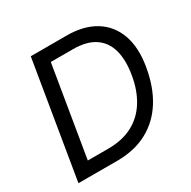

<svg xmlns="http://www.w3.org/2000/svg" viewBox="-161 -886 1040 1044"><g transform="rotate(-30 359.0 -364.0)"><path d="M283.7 0H92.3L105.5 -81.5H274.9Q364.7 -81.5 429 -115.7Q493.2 -149.9 532.5 -213.9Q571.8 -277.8 585.9 -365.2Q600.6 -453.1 583 -515.9Q565.4 -578.6 514.9 -612.3Q464.4 -646 379.9 -646H195.3L209 -727.5H386.7Q493.2 -727.5 564.5 -683.8Q635.7 -640.1 665.3 -558.8Q694.8 -477.5 675.8 -364.3Q656.7 -249.5 606 -168.2Q555.2 -86.9 474.4 -43.5Q393.6 0 283.7 0ZM253.9 -727.5 133.3 0H41L161.6 -727.5Z"/></g></svg>

Font: Inter 16pt
Style: Italic
Weight: 400
Italic angle: -9.3988°
Version: Version 4.001;git-66647c0bb